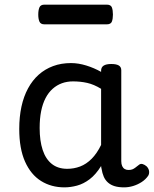

<svg xmlns="http://www.w3.org/2000/svg" viewBox="-20 -791 664 828"><path d="M258 17Q201 17 157 -10.5Q113 -38 88 -94Q63 -150 63 -235Q63 -287 72.5 -331Q82 -375 101 -410Q120 -445 147 -469Q174 -493 209 -506Q244 -519 286 -519Q318 -519 352 -508.5Q386 -498 416 -481V-486Q416 -501 427 -508Q438 -515 460 -515Q482 -515 492.5 -508.5Q503 -502 503 -488V-96Q503 -83 507 -74.5Q511 -66 518 -62Q525 -58 534 -58Q544 -58 550.5 -60.5Q557 -63 563.5 -68Q570 -73 579 -80Q586 -86 595 -83.5Q604 -81 613 -73Q622 -63 623 -52Q624 -41 619 -33Q608 -17 591 -6Q574 5 554.5 11Q535 17 515 17Q492 17 475 12Q458 7 446 -3.5Q434 -14 427.5 -29Q421 -44 418 -63Q418 -64 417 -67.5Q416 -71 416 -75Q393 -38 366.5 -18Q340 2 312 9.5Q284 17 258 17ZM151 -239Q151 -184 164 -144.5Q177 -105 203.5 -84Q230 -63 270 -63Q299 -63 325.5 -73Q352 -83 375 -106Q398 -129 416 -166V-408Q385 -427 356 -433.5Q327 -440 295 -440Q269 -440 247 -432Q225 -424 207 -408Q189 -392 176.5 -368Q164 -344 157.5 -312Q151 -280 151 -239ZM172 -686Q155 -686 150 -698Q145 -710 145 -728Q145 -747 150 -759Q155 -771 172 -771H440Q458 -771 462.5 -759Q467 -747 467 -728Q467 -710 462.5 -698Q458 -686 440 -686Z"/></svg>

Font: Playwrite FR Trad
Style: Regular
Weight: 400
Designer: Veronika Burian, José Scaglione
Foundry: TypeTogether
Version: Version 1.000